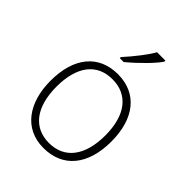

<svg xmlns="http://www.w3.org/2000/svg" viewBox="-220 -881 1006 1006"><g transform="rotate(45 283.5 -378.0)"><path d="M231 -606H260C327 -662 386 -723 409 -758V-766H347C330 -733 278 -665 231 -614ZM281 10C424 10 509 -92 509 -266C509 -437 425 -540 284 -540C142 -540 58 -439 58 -266C58 -105 137 10 281 10ZM283 -29C168 -29 102 -116 102 -266C102 -416 167 -501 282 -501C397 -501 464 -416 464 -266C464 -116 398 -29 283 -29Z"/></g></svg>

Font: Kathrein 35 Thin
Style: Regular
Weight: 250
Designer: Lazydogs Typefoundry, based on Open Sans by Ascender Corporation
Foundry: Lazydogs Typefoundry
Version: Version 1.003;PS 001.003;hotconv 1.0.88;makeotf.lib2.5.64775